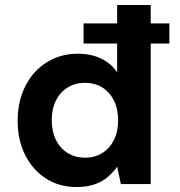

<svg xmlns="http://www.w3.org/2000/svg" viewBox="-20 -740 725 772"><path d="M316 -565V-646H661V-565ZM287 12Q218 12 164.5 -22.5Q111 -57 81 -117Q51 -177 51 -254Q51 -333 82 -394Q113 -455 168 -489.5Q223 -524 293 -524Q346 -524 386.5 -504.5Q427 -485 451 -449V-720H586V0H466L451 -70Q436 -48 414 -29Q392 -10 361 1Q330 12 287 12ZM321 -106Q361 -106 391 -124.5Q421 -143 438 -177Q455 -211 455 -256Q455 -302 438 -336Q421 -370 391 -388.5Q361 -407 321 -407Q283 -407 252.5 -388.5Q222 -370 205 -336Q188 -302 188 -257Q188 -212 205 -177.5Q222 -143 252.5 -124.5Q283 -106 321 -106Z"/></svg>

Font: DM Sans 12pt
Style: Bold
Weight: 700
Version: Version 4.004;gftools[0.9.30]